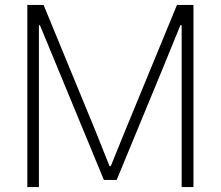

<svg xmlns="http://www.w3.org/2000/svg" viewBox="-20 -760 896 780"><path d="M91 -740H157L370 -223L425 -85H430L486 -223L699 -740H766V0H718V-657L713 -658L642 -484L454 -29H402L214 -484L142 -658L138 -657V0H91Z"/></svg>

Font: Encode Sans Narrow
Style: ExtraLight
Weight: 200
Designer: Pablo Impallari, Andres Torresi
Foundry: Pablo Impallari, Andres Torresi
Version: Version 1.000; ttfautohint (v1.00) -l 8 -r 50 -G 200 -x 14 -